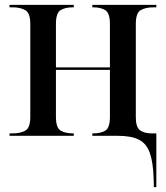

<svg xmlns="http://www.w3.org/2000/svg" viewBox="-20 -556 678 786"><path d="M609 176Q607 109 593.5 70.5Q580 32 549 16Q518 0 463 0H358V-10H362Q393 -10 411.5 -21.5Q430 -33 430 -78V-270H209V-78Q209 -33 228 -21.5Q247 -10 278 -10H282V0H19V-10H32Q64 -10 84 -21.5Q104 -33 104 -78V-458Q104 -502 84 -514Q64 -526 32 -526H19V-536H282V-526H277Q247 -526 228 -514.5Q209 -503 209 -458V-280H430V-458Q430 -502 411.5 -514Q393 -526 362 -526H358V-536H620V-526H608Q576 -526 556 -514.5Q536 -503 536 -458V-76Q536 -35 553.5 -22.5Q571 -10 600 -10H620V210H610Z"/></svg>

Font: Noto Serif Display SemiCondensed Medium
Style: Regular
Weight: 500
Width: 4
Designer: Monotype Design Team
Foundry: Monotype Imaging Inc.
Version: Version 2.009